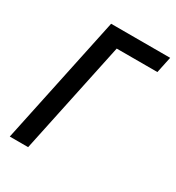

<svg xmlns="http://www.w3.org/2000/svg" viewBox="-172 -819 846 924"><g transform="rotate(30 251.0 -357.0)"><path d="M23 0 174 -714H502L483 -624H257L125 0Z"/></g></svg>

Font: Noto Sans SemiCondensed Medium
Style: Italic
Weight: 500
Width: 4
Italic angle: -12°
Designer: Monotype Design Team
Foundry: Monotype Imaging Inc.
Version: Version 2.013; ttfautohint (v1.8.4.7-5d5b)